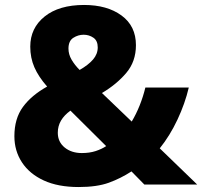

<svg xmlns="http://www.w3.org/2000/svg" viewBox="-20 -744 815 774"><path d="M319 -724Q412 -724 470 -681.5Q528 -639 528 -562Q528 -496 489 -450Q450 -404 391 -369L511 -254Q529 -284 543 -319Q557 -354 566 -391H741Q726 -327 695.5 -262Q665 -197 624 -146L775 0H562L510 -53Q467 -25 419 -7.5Q371 10 297 10Q214 10 156.5 -16.5Q99 -43 68.5 -89.5Q38 -136 38 -195Q38 -266 72.5 -313Q107 -360 170 -395Q135 -435 118.5 -473Q102 -511 102 -556Q102 -631 160 -677.5Q218 -724 319 -724ZM317 -604Q295 -604 275.5 -591.5Q256 -579 256 -548Q256 -525 268.5 -503.5Q281 -482 301 -462Q336 -482 355 -504Q374 -526 374 -553Q374 -580 356.5 -592Q339 -604 317 -604ZM264 -298Q239 -280 226 -258Q213 -236 213 -209Q213 -172 240.5 -149.5Q268 -127 310 -127Q341 -127 365.5 -135Q390 -143 408 -155Z"/></svg>

Font: Noto Sans Tamil ExtraBold
Style: Regular
Weight: 800
Designer: Jelle Bosma - Monotype Design Team
Foundry: Monotype Imaging Inc.
Version: Version 2.004; ttfautohint (v1.8.4.7-5d5b)